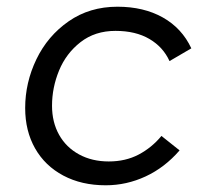

<svg xmlns="http://www.w3.org/2000/svg" viewBox="-20 -545 616 572"><path d="M55 -223Q55 -299 88.5 -368.5Q122 -438 184.5 -481.5Q247 -525 330 -525Q408 -525 465 -493Q522 -461 550 -401L485 -363Q466 -405 425 -429Q384 -453 324 -453Q263 -453 220 -419.5Q177 -386 156 -335Q135 -284 135 -230Q135 -181 156 -143.5Q177 -106 215.5 -85Q254 -64 304 -64Q354 -64 393 -84.5Q432 -105 461 -140L515 -97Q471 -46 414 -19.5Q357 7 295 7Q223 7 168.5 -22Q114 -51 84.5 -103Q55 -155 55 -223Z"/></svg>

Font: Fixel Italic Variable 20240409 Display Thin
Style: Italic
Weight: 100
Italic angle: -10°
Designer: AlfaBravo + MacPaw
Foundry: Kyrylo Tkachov, Marchela Mozhyna, Serhii Makarenko, Maria Weinstein, Zakhar Kryvoshyya
Version: Version 1.211;Glyphs 3.2 (3225)